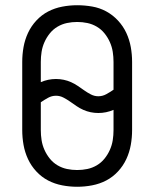

<svg xmlns="http://www.w3.org/2000/svg" viewBox="-20 -702 590 734"><path d="M275 12Q246 12 217.5 6.5Q189 1 164 -12Q139 -25 119 -46.5Q99 -68 87 -94Q75 -120 70 -148Q65 -176 65 -205V-465Q65 -494 70 -522Q75 -550 87 -576Q99 -602 119 -623.5Q139 -645 164 -658Q189 -671 217.5 -676.5Q246 -682 275 -682Q304 -682 332.5 -677Q361 -672 386 -658.5Q411 -645 431 -623.5Q451 -602 463 -576Q475 -550 480 -522Q485 -494 485 -465V-205Q485 -176 480 -148Q475 -120 463 -94Q451 -68 431 -46.5Q411 -25 386 -12Q361 1 332.5 6.5Q304 12 275 12ZM356 -334Q372 -334 386.5 -342Q401 -350 414 -359V-465Q414 -485 411 -504Q408 -523 400 -541Q392 -559 379.5 -574.5Q367 -590 350 -600Q333 -610 314 -614Q295 -618 275 -618Q255 -618 236 -614Q217 -610 200 -600Q183 -590 170.5 -574.5Q158 -559 150 -541Q142 -523 139 -504Q136 -485 136 -465V-388Q150 -394 164.5 -397Q179 -400 194 -400Q209 -400 223.5 -397Q238 -394 251.5 -388Q265 -382 277.5 -373.5Q290 -365 302 -356.5Q314 -348 327.5 -341Q341 -334 356 -334ZM275 -52Q295 -52 314 -56Q333 -60 350 -70Q367 -80 379.5 -95.5Q392 -111 400 -129Q408 -147 411 -166Q414 -185 414 -205V-282Q400 -276 385.5 -273Q371 -270 356 -270Q341 -270 326.5 -273Q312 -276 298.5 -282Q285 -288 272.5 -296.5Q260 -305 248 -313.5Q236 -322 222.5 -329Q209 -336 194 -336Q178 -336 163.5 -328Q149 -320 136 -311V-205Q136 -185 139 -166Q142 -147 150 -129Q158 -111 170.5 -95.5Q183 -80 200 -70Q217 -60 236 -56Q255 -52 275 -52Z"/></svg>

Font: Lode Term
Style: Regular
Weight: 400
Monospace: yes
Designer: Belleve Invis
Foundry: Belleve Invis
Version: Version 29.2.0